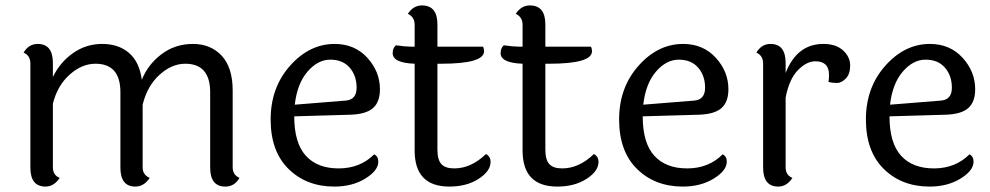

<svg xmlns="http://www.w3.org/2000/svg" viewBox="-20 -679 3652 708"><path d="M838 -345V-62Q838 -34 863 -23Q845 9 811 9Q755 9 755 -61V-339Q755 -444 663 -444Q613 -444 568 -403Q523 -362 506 -293V-62Q506 -34 532 -23Q511 9 479 9Q424 9 424 -61V-339Q424 -444 332 -444Q282 -444 237 -404Q192 -364 175 -297V-62Q175 -33 200 -23Q179 9 148 9Q92 9 92 -61V-445Q92 -474 67 -485Q86 -517 119 -517Q175 -517 175 -447V-395Q201 -449 249 -483Q297 -517 357 -517Q417 -517 455.5 -484Q494 -451 503 -385Q526 -442 576 -479.5Q626 -517 691.5 -517Q757 -517 797.5 -473.5Q838 -430 838 -345Z M1254 -308Q1295 -311 1295 -355.5Q1295 -400 1269.5 -429.5Q1244 -459 1198 -459Q1152 -459 1114 -415Q1076 -371 1067 -293ZM1360 -110Q1375 -102 1375 -83Q1375 -50 1327 -20.5Q1279 9 1213 9Q1110 9 1044 -56Q978 -121 978 -238.5Q978 -356 1049.5 -436.5Q1121 -517 1214 -517Q1288 -517 1334.5 -466Q1381 -415 1381 -350Q1381 -303 1355.5 -280.5Q1330 -258 1273 -256L1065 -250Q1065 -152 1107.5 -105Q1150 -58 1229 -58Q1308 -58 1360 -110Z M1593 -444V-127Q1593 -90 1607.5 -74Q1622 -58 1655 -58Q1717 -58 1772 -111Q1789 -102 1789 -82Q1789 -48 1745 -19.5Q1701 9 1637 9Q1509 9 1509 -124V-444Q1428 -447 1428 -483Q1428 -502 1440 -512Q1475 -507 1494 -507H1509V-588Q1509 -616 1484 -628Q1504 -659 1536 -659Q1593 -659 1593 -589V-507H1761Q1765 -500 1765 -490Q1765 -444 1607 -444Z M1991 -444V-127Q1991 -90 2005.5 -74Q2020 -58 2053 -58Q2115 -58 2170 -111Q2187 -102 2187 -82Q2187 -48 2143 -19.5Q2099 9 2035 9Q1907 9 1907 -124V-444Q1826 -447 1826 -483Q1826 -502 1838 -512Q1873 -507 1892 -507H1907V-588Q1907 -616 1882 -628Q1902 -659 1934 -659Q1991 -659 1991 -589V-507H2159Q2163 -500 2163 -490Q2163 -444 2005 -444Z M2539 -308Q2580 -311 2580 -355.5Q2580 -400 2554.5 -429.5Q2529 -459 2483 -459Q2437 -459 2399 -415Q2361 -371 2352 -293ZM2645 -110Q2660 -102 2660 -83Q2660 -50 2612 -20.5Q2564 9 2498 9Q2395 9 2329 -56Q2263 -121 2263 -238.5Q2263 -356 2334.5 -436.5Q2406 -517 2499 -517Q2573 -517 2619.5 -466Q2666 -415 2666 -350Q2666 -303 2640.5 -280.5Q2615 -258 2558 -256L2350 -250Q2350 -152 2392.5 -105Q2435 -58 2514 -58Q2593 -58 2645 -110Z M2877 -447V-410Q2919 -517 3016 -517Q3063 -517 3089 -493Q3115 -469 3115 -437.5Q3115 -406 3099 -389.5Q3083 -373 3066 -373Q3049 -373 3035 -377Q3037 -387 3037 -403Q3037 -453 2987 -453Q2954 -453 2922 -420Q2890 -387 2877 -319V-62Q2877 -33 2902 -23Q2881 9 2850 9Q2794 9 2794 -61V-445Q2794 -474 2769 -485Q2788 -517 2821 -517Q2877 -517 2877 -447Z M3449 -308Q3490 -311 3490 -355.5Q3490 -400 3464.5 -429.5Q3439 -459 3393 -459Q3347 -459 3309 -415Q3271 -371 3262 -293ZM3555 -110Q3570 -102 3570 -83Q3570 -50 3522 -20.5Q3474 9 3408 9Q3305 9 3239 -56Q3173 -121 3173 -238.5Q3173 -356 3244.5 -436.5Q3316 -517 3409 -517Q3483 -517 3529.5 -466Q3576 -415 3576 -350Q3576 -303 3550.5 -280.5Q3525 -258 3468 -256L3260 -250Q3260 -152 3302.5 -105Q3345 -58 3424 -58Q3503 -58 3555 -110Z"/></svg>

Font: Laila
Style: Regular
Weight: 400
Designer: Hitesh Malaviya
Foundry: Indian Type Foundry
Version: Version 1.302;PS 1.0;hotconv 1.0.78;makeotf.lib2.5.61930; tt